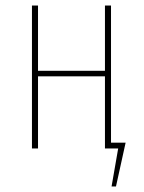

<svg xmlns="http://www.w3.org/2000/svg" viewBox="-20 -539 521 697"><path d="M383 -21H436L401 138H385L409 0H361V-262H118V0H96V-519H118V-282H361V-519H383Z"/></svg>

Font: Fira Sans Extra Condensed Thin
Style: Regular
Weight: 250
Width: 1
Designer: Carrois Corporate & Edenspiekermann AG
Foundry: Carrois Corporate GbR & Edenspiekermann AG
Version: Version 4.203